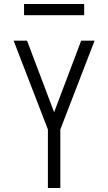

<svg xmlns="http://www.w3.org/2000/svg" viewBox="-20 -938 540 958"><path d="M219 0H281V-292L452 -735H385L250 -378L115 -735H48L219 -292ZM400 -862V-918H100V-862Z"/></svg>

Font: Iosevka SS09 Light
Style: Regular
Weight: 300
Monospace: yes
Designer: Belleve Invis
Foundry: Belleve Invis
Version: Version 5.2.1; ttfautohint (v1.8.3)